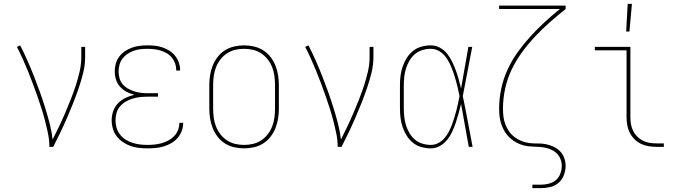

<svg xmlns="http://www.w3.org/2000/svg" viewBox="-20 -764 3540 999"><path d="M237 0Q237 -34 230 -68Q223 -102 214.5 -135Q206 -168 195.5 -201Q185 -234 173.5 -266.5Q162 -299 150 -331Q138 -363 125 -395Q112 -427 98 -458Q84 -489 68 -520L85 -528Q105 -489 122.5 -449.5Q140 -410 156 -369.5Q172 -329 186.5 -288.5Q201 -248 214 -206.5Q227 -165 238 -123Q249 -81 254 -38Q271 -72 287.5 -106.5Q304 -141 319 -176Q334 -211 348 -246.5Q362 -282 374 -318.5Q386 -355 394.5 -392.5Q403 -430 403 -468V-520H423V-468Q423 -426 413 -385.5Q403 -345 389.5 -305.5Q376 -266 360.5 -227Q345 -188 328.5 -150Q312 -112 294 -74.5Q276 -37 257 0Z M747 8Q725 8 702.5 5.5Q680 3 659 -4.5Q638 -12 619.5 -24.5Q601 -37 587.5 -54.5Q574 -72 567.5 -94Q561 -116 561 -138Q561 -162 569 -185.5Q577 -209 594 -226.5Q611 -244 633 -254.5Q655 -265 679 -271Q658 -276 638.5 -286.5Q619 -297 604.5 -313Q590 -329 583.5 -350Q577 -371 577 -393Q577 -413 582.5 -433Q588 -453 600.5 -469.5Q613 -486 630 -497.5Q647 -509 666.5 -516Q686 -523 706.5 -525.5Q727 -528 747 -528Q767 -528 786.5 -526Q806 -524 825 -517.5Q844 -511 861 -500.5Q878 -490 890.5 -474.5Q903 -459 910 -440Q917 -421 917 -401V-397H897V-400Q897 -418 891 -434.5Q885 -451 874 -464.5Q863 -478 847.5 -487Q832 -496 815.5 -501Q799 -506 781.5 -508Q764 -510 747 -510Q729 -510 711 -508Q693 -506 676 -500Q659 -494 644 -484Q629 -474 618 -460Q607 -446 602 -428Q597 -410 597 -392Q597 -374 602 -356.5Q607 -339 618.5 -325.5Q630 -312 646 -303Q662 -294 679 -288.5Q696 -283 714 -281Q732 -279 750 -279H802V-261H750Q730 -261 710.5 -259Q691 -257 672 -251.5Q653 -246 635.5 -236Q618 -226 605 -211Q592 -196 586.5 -177Q581 -158 581 -138Q581 -118 586.5 -99Q592 -80 604.5 -64Q617 -48 633.5 -37.5Q650 -27 669 -21Q688 -15 707.5 -12.5Q727 -10 747 -10Q766 -10 784.5 -12Q803 -14 821 -19Q839 -24 856 -33Q873 -42 886 -55.5Q899 -69 906 -86.5Q913 -104 913 -123V-125H933V-122Q933 -101 925 -81Q917 -61 903 -45Q889 -29 870 -18.5Q851 -8 831 -2Q811 4 789.5 6Q768 8 747 8Z M1250 8Q1224 8 1198 2Q1172 -4 1150 -18Q1128 -32 1112 -53Q1096 -74 1086.5 -98Q1077 -122 1073 -148Q1069 -174 1069 -200V-320Q1069 -346 1073 -372Q1077 -398 1086.5 -422Q1096 -446 1112 -467Q1128 -488 1150 -502Q1172 -516 1198 -522Q1224 -528 1250 -528Q1276 -528 1302 -522Q1328 -516 1350 -502Q1372 -488 1388 -467Q1404 -446 1413.5 -422Q1423 -398 1427 -372Q1431 -346 1431 -320V-200Q1431 -174 1427 -148Q1423 -122 1413.5 -98Q1404 -74 1388 -53Q1372 -32 1350 -18Q1328 -4 1302 2Q1276 8 1250 8ZM1250 -10Q1274 -10 1297 -15.5Q1320 -21 1339.5 -34Q1359 -47 1373.5 -66Q1388 -85 1396.5 -107Q1405 -129 1408 -152.5Q1411 -176 1411 -200V-320Q1411 -344 1408 -367.5Q1405 -391 1396.5 -413Q1388 -435 1373.5 -454Q1359 -473 1339.5 -486Q1320 -499 1297 -504.5Q1274 -510 1250 -510Q1226 -510 1203 -504.5Q1180 -499 1160.5 -486Q1141 -473 1126.5 -454Q1112 -435 1103.5 -413Q1095 -391 1092 -367.5Q1089 -344 1089 -320V-200Q1089 -176 1092 -152.5Q1095 -129 1103.5 -107Q1112 -85 1126.5 -66Q1141 -47 1160.5 -34Q1180 -21 1203 -15.5Q1226 -10 1250 -10Z M1737 0Q1737 -34 1730 -68Q1723 -102 1714.5 -135Q1706 -168 1695.5 -201Q1685 -234 1673.5 -266.5Q1662 -299 1650 -331Q1638 -363 1625 -395Q1612 -427 1598 -458Q1584 -489 1568 -520L1585 -528Q1605 -489 1622.5 -449.5Q1640 -410 1656 -369.5Q1672 -329 1686.5 -288.5Q1701 -248 1714 -206.5Q1727 -165 1738 -123Q1749 -81 1754 -38Q1771 -72 1787.5 -106.5Q1804 -141 1819 -176Q1834 -211 1848 -246.5Q1862 -282 1874 -318.5Q1886 -355 1894.5 -392.5Q1903 -430 1903 -468V-520H1923V-468Q1923 -426 1913 -385.5Q1903 -345 1889.5 -305.5Q1876 -266 1860.5 -227Q1845 -188 1828.5 -150Q1812 -112 1794 -74.5Q1776 -37 1757 0Z M2222 8Q2198 8 2173.5 1.5Q2149 -5 2129.5 -20.5Q2110 -36 2096.5 -57.5Q2083 -79 2075 -102.5Q2067 -126 2064 -150.5Q2061 -175 2061 -200V-320Q2061 -345 2064 -369.5Q2067 -394 2075 -417.5Q2083 -441 2096.5 -462.5Q2110 -484 2129.5 -499.5Q2149 -515 2173.5 -521.5Q2198 -528 2222 -528Q2247 -528 2269 -516Q2291 -504 2306.5 -484.5Q2322 -465 2332.5 -443Q2343 -421 2351.5 -398Q2360 -375 2366.5 -351.5Q2373 -328 2379 -304Q2389 -358 2398 -412Q2407 -466 2417 -520H2437Q2424 -456 2412.5 -392Q2401 -328 2388 -264Q2402 -198 2414 -132Q2426 -66 2439 0H2419Q2409 -56 2399 -112Q2389 -168 2379 -223Q2373 -199 2366.5 -175Q2360 -151 2352 -127Q2344 -103 2333.5 -80Q2323 -57 2307.5 -37.5Q2292 -18 2269.5 -5Q2247 8 2222 8ZM2222 -10Q2242 -10 2260 -19.5Q2278 -29 2291 -43.5Q2304 -58 2313.5 -75.5Q2323 -93 2330 -111.5Q2337 -130 2343 -149Q2349 -168 2354 -187Q2359 -206 2363 -225Q2367 -244 2371 -264Q2366 -289 2360 -314Q2354 -339 2346.5 -363.5Q2339 -388 2329.5 -412Q2320 -436 2306 -458Q2292 -480 2270 -495Q2248 -510 2222 -510Q2200 -510 2178 -503.5Q2156 -497 2139 -482.5Q2122 -468 2110.5 -448.5Q2099 -429 2092.5 -408Q2086 -387 2083.5 -364.5Q2081 -342 2081 -320V-200Q2081 -178 2083.5 -155.5Q2086 -133 2092.5 -112Q2099 -91 2110.5 -71.5Q2122 -52 2139 -37.5Q2156 -23 2178 -16.5Q2200 -10 2222 -10Z M2750 215V197H2794Q2815 197 2836 191.5Q2857 186 2872.5 173Q2888 160 2895.5 139.5Q2903 119 2903 99Q2903 78 2894 58.5Q2885 39 2868 26.5Q2851 14 2830.5 8Q2810 2 2789.5 0.5Q2769 -1 2748 -1.5Q2727 -2 2706.5 -7Q2686 -12 2667.5 -22Q2649 -32 2633.5 -46Q2618 -60 2607 -78Q2596 -96 2589 -116Q2582 -136 2579.5 -157Q2577 -178 2577 -198Q2577 -251 2588 -302.5Q2599 -354 2621 -402Q2643 -450 2673.5 -492.5Q2704 -535 2739.5 -574Q2775 -613 2813.5 -648.5Q2852 -684 2893 -717H2577V-735H2923V-717Q2881 -684 2841.5 -649Q2802 -614 2765.5 -575.5Q2729 -537 2697.5 -494Q2666 -451 2643 -403.5Q2620 -356 2608.5 -303.5Q2597 -251 2597 -198Q2597 -178 2599.5 -157Q2602 -136 2609.5 -116.5Q2617 -97 2629.5 -79.5Q2642 -62 2659 -49.5Q2676 -37 2695.5 -29.5Q2715 -22 2736 -19.5Q2757 -17 2778 -17.5Q2799 -18 2819.5 -14Q2840 -10 2859.5 -1Q2879 8 2893.5 22.5Q2908 37 2915.5 57.5Q2923 78 2923 98Q2923 123 2914 147Q2905 171 2886.5 187Q2868 203 2843.5 209Q2819 215 2794 215Z M3395 0Q3374 0 3353.5 -3.5Q3333 -7 3314.5 -16Q3296 -25 3281 -40Q3266 -55 3256.5 -74Q3247 -93 3243.5 -113.5Q3240 -134 3240 -155V-502H3075V-520H3260V-155Q3260 -136 3263 -118Q3266 -100 3274 -83.5Q3282 -67 3295 -54Q3308 -41 3324 -32.5Q3340 -24 3358.5 -21Q3377 -18 3395 -18H3434V0ZM3238 -600 3246 -744H3268L3255 -600Z"/></svg>

Font: Iosevka Curly Slab Thin
Style: Regular
Weight: 100
Monospace: yes
Designer: Belleve Invis
Foundry: Belleve Invis
Version: Version 22.1.2; ttfautohint (v1.8.4)